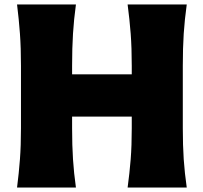

<svg xmlns="http://www.w3.org/2000/svg" viewBox="-20 -838 909 858"><path d="M56.2 0Q64.5 -64.9 69.1 -126.2Q73.7 -187.5 73.7 -265.1V-543.9Q73.7 -624 69.1 -687.5Q64.5 -751 56.2 -817.9H319.3Q310.1 -751 306.2 -687.5Q302.2 -624 302.2 -543.9V-505.9H568.8V-543.9Q568.8 -624 564 -687.5Q559.1 -751 550.3 -817.9H814.5Q805.2 -751 801 -687.5Q796.9 -624 796.9 -543.9V-265.1Q796.9 -187.5 801 -126.2Q805.2 -64.9 814.5 0H550.3Q559.1 -64.9 564 -126.2Q568.8 -187.5 568.8 -265.1V-316.9H302.2V-265.1Q302.2 -187.5 306.2 -126.2Q310.1 -64.9 319.3 0Z"/></svg>

Font: Pinar DS4-ExtraBold
Style: Regular
Weight: 800
Designer: Amin Abedi
Version: Version 2.000